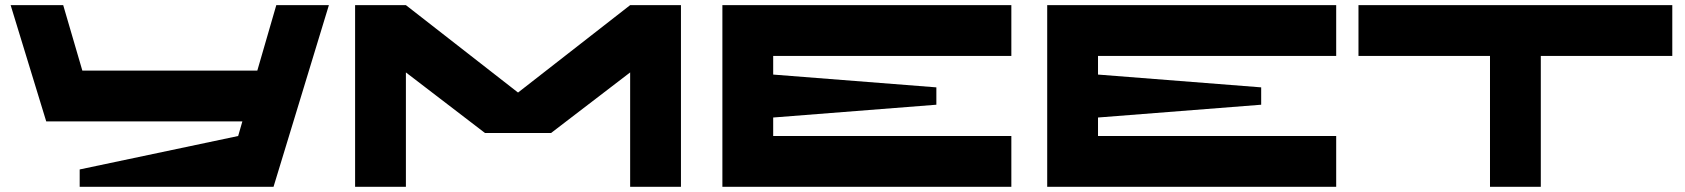

<svg xmlns="http://www.w3.org/2000/svg" viewBox="-20 -720 6494 740"><path d="M1044.9 -700.2H1247.6L1034.2 0H287.1V-66.9L897.9 -195.8L914.1 -252H158.2L21 -700.2H223.6L297.4 -447.8H971.7Z M2408.7 -700.2H2604.5V0H2408.7V-440.9L2104 -207.5H1849.1L1544.4 -440.9V0H1348.6V-700.2H1544.4L1976.6 -363.3Z M3877.9 -504.4H2960V-432.6L3588.9 -383.3V-316.4L2960 -267.1V-195.8H3877.9V0H2764.2V-700.2H3877.9Z M5129.9 -504.4H4211.9V-432.6L4840.8 -383.3V-316.4L4211.9 -267.1V-195.8H5129.9V0H4016.1V-700.2H5129.9Z M6425.3 -700.2V-504.4H5918.5V0H5722.7V-504.4H5215.8V-700.2Z"/></svg>

Font: Donpoligrafbum
Style: Bold
Weight: 700
Designer: Sasha Pavljenko
Version: Version 1.002;Fontself Maker 3.5.8